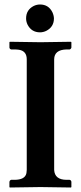

<svg xmlns="http://www.w3.org/2000/svg" viewBox="-20 -833 359 855"><path d="M96.2 -751Q96.2 -789.1 130.4 -806.6Q144 -813 158.2 -813Q196.3 -813 213.4 -778.3Q219.7 -764.6 220.2 -751Q220.2 -712.9 185.5 -695.3Q171.9 -689 158.2 -689Q120.1 -689 102.5 -723.6Q96.2 -736.8 96.2 -751ZM221.2 -76.2Q223.6 -32.7 275.9 -32.2H290Q297.4 -30.3 297.9 -22.9V0L295.9 2Q294.9 2 160.2 0L23.9 2L22 0V-22.9Q23.4 -30.8 29.8 -32.2H43.9Q91.8 -32.2 97.7 -62Q98.6 -68.8 99.1 -76.2V-568.8Q99.1 -605.5 64.9 -611.3Q55.2 -612.8 43.9 -612.8H29.8Q22.9 -614.7 22 -621.1V-645L23.9 -647Q24.9 -647 160.2 -645L295.9 -647L297.9 -645V-621.1Q295.9 -614.3 290 -612.8H275.9Q221.7 -611.3 221.2 -568.8Z"/></svg>

Font: Linux Libertine O
Style: Semibold
Weight: 700
Designer: Philipp H. Poll
Foundry: Philipp H. Poll
Version: Version 5.0.0